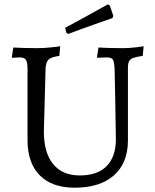

<svg xmlns="http://www.w3.org/2000/svg" viewBox="-20 -861 721 893"><path d="M351 -45Q433 -45 476 -88.5Q519 -132 519 -214Q518 -294 516 -396.5Q514 -499 513 -540Q511 -575 504.5 -584.5Q498 -594 476 -594Q464 -594 451 -593Q438 -592 433 -592L431 -596L438 -640Q450 -639 483.5 -638Q517 -637 551 -637Q578 -637 608.5 -640.5Q639 -644 648 -646L644 -601Q614 -597 599.5 -591.5Q585 -586 580 -575.5Q575 -565 575 -544V-208Q575 -103 510 -45.5Q445 12 327 12Q222 12 165 -45.5Q108 -103 108 -209V-540Q108 -572 100.5 -583Q93 -594 71 -594Q61 -594 51 -593Q41 -592 37 -592L35 -596L42 -640Q54 -639 87.5 -638Q121 -637 155 -637Q182 -637 216 -640.5Q250 -644 260 -646L256 -601Q219 -596 206.5 -584.5Q194 -573 192 -544L184 -250Q184 -151 227 -98Q270 -45 351 -45ZM297 -703 289 -708 283 -732Q342 -763 403 -797Q464 -831 482 -841L491 -835L507 -787L503 -777Q486 -771 424.5 -749.5Q363 -728 297 -703Z"/></svg>

Font: Sahitya
Style: Regular
Weight: 400
Designer: Juan Pablo del Peral
Foundry: Juan Pablo del Peral (http://www.huertatipografica.com)
Version: Version 1.001;PS 001.000;hotconv 1.0.70;makeotf.lib2.5.58329